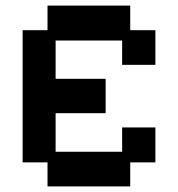

<svg xmlns="http://www.w3.org/2000/svg" viewBox="-20 -656 637 687"><path d="M150 11V-75H61V-548H150V-636H446V-548H536V-424H417V-511H179V-374H358V-251H179V-113H417V-200H536V-75H446V11Z"/></svg>

Font: Pixelify Sans SemiBold
Style: Regular
Weight: 600
Designer: Stefie Justprince
Foundry: Typecalism Foundryline
Version: Version 1.000